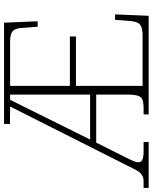

<svg xmlns="http://www.w3.org/2000/svg" viewBox="74 -831 754 948"><g transform="rotate(-90 451.0 -357.0)"><path d="M-3 0V-25H31Q42 -25 51.5 -28.5Q61 -32 71 -42Q81 -52 90 -71L399 -684L313 -685V-714H813L820 -548H793L787 -626Q786 -647 779.5 -660Q773 -673 760 -678Q747 -683 728 -684H501V-389H745V-359H501V-30H747Q775 -30 790.5 -35.5Q806 -41 812.5 -54Q819 -67 821 -90L827 -166H854L847 0H360V-25H388Q418 -25 432.5 -30.5Q447 -36 452.5 -54Q458 -72 458 -108V-259H221L146 -110Q136 -90 130 -76Q124 -62 124 -51Q124 -36 137.5 -30.5Q151 -25 179 -25H224V0ZM236 -289H458V-684H432Z"/></g></svg>

Font: Noto Serif Khmer ExtraLight
Style: Regular
Weight: 250
Version: Version 2.003